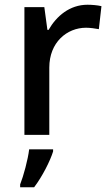

<svg xmlns="http://www.w3.org/2000/svg" viewBox="-20 -569 465 810"><path d="M349 -549C274 -549 218 -501 185 -443H180L167 -539H83V0H188V-284C188 -390 262 -452 343 -452C359 -452 382 -449 397 -446L408 -543C392 -547 367 -549 349 -549ZM204 70V61H103C98 104 79 174 65 209V221H124C159 175 192 109 204 70Z"/></svg>

Font: Noto Sans Medefaidrin Medium
Style: Regular
Weight: 500
Designer: Dalton Maag Ltd
Foundry: Dalton Maag Ltd
Version: Version 1.002